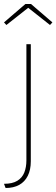

<svg xmlns="http://www.w3.org/2000/svg" viewBox="-52 -746 282 960"><path d="M-32 173Q10 173 34.5 158Q59 143 69.5 116.5Q80 90 80 56V-525H102V60Q102 103 87 133Q72 163 44 178.5Q16 194 -24 194ZM75 -726H103L210 -634L198 -621L89 -707L-20 -621L-32 -634Z"/></svg>

Font: Mach Thin
Style: Regular
Weight: 250
Version: Version 1.002